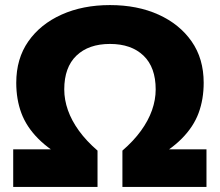

<svg xmlns="http://www.w3.org/2000/svg" viewBox="-20 -736 866 756"><path d="M32 0V-148H244L253 -103Q176 -144 130 -190.5Q84 -237 64 -291Q44 -345 44 -410Q44 -505 91.5 -573Q139 -641 222.5 -678.5Q306 -716 413 -716Q521 -716 604 -678.5Q687 -641 734.5 -573Q782 -505 782 -410Q782 -345 762 -291Q742 -237 696 -190.5Q650 -144 573 -103L582 -148H793V0H462V-143Q506 -181 535 -221Q564 -261 578.5 -302Q593 -343 593 -384Q593 -471 545 -517Q497 -563 413 -563Q329 -563 281 -517Q233 -471 233 -384Q233 -343 247.5 -302Q262 -261 291 -221Q320 -181 364 -143V0Z"/></svg>

Font: Nunito Sans 9pt Black
Style: Regular
Weight: 900
Version: Version 3.101;gftools[0.9.27]